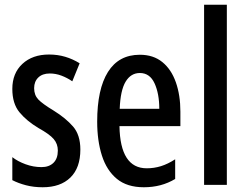

<svg xmlns="http://www.w3.org/2000/svg" viewBox="-20 -780 1039 810"><path d="M319 -149Q319 -72 277 -31Q235 10 160 10Q122 10 89.5 1.5Q57 -7 32 -20V-117Q55 -99 88 -87Q121 -75 155 -75Q187 -75 205.5 -93Q224 -111 224 -145Q224 -173 206.5 -193.5Q189 -214 142 -240Q92 -270 62 -306.5Q32 -343 32 -405Q32 -471 74.5 -510.5Q117 -550 187 -550Q223 -550 255 -540.5Q287 -531 316 -513L285 -437Q263 -452 239 -461Q215 -470 190 -470Q159 -470 141.5 -453Q124 -436 124 -408Q124 -379 141.5 -360.5Q159 -342 207 -313Q257 -282 288 -246.5Q319 -211 319 -149Z M570 -549Q627 -549 665 -518Q703 -487 722 -432.5Q741 -378 741 -309V-248H484Q487 -70 599 -70Q630 -70 659 -79Q688 -88 719 -108V-25Q661 10 587 10Q516 10 473 -25.5Q430 -61 410 -123.5Q390 -186 390 -267Q390 -404 435.5 -476.5Q481 -549 570 -549ZM570 -472Q532 -472 510 -435.5Q488 -399 485 -321H652Q652 -385 632 -428.5Q612 -472 570 -472Z M937 0H841V-760H937Z"/></svg>

Font: Noto Sans Thai Looped ExtraCondensed Medium
Style: Regular
Weight: 500
Width: 2
Designer: Sasikarn Vongin, Ben Mitchell
Foundry: The Fontpad Ltd
Version: Version 1.001; ttfautohint (v1.8.4.7-5d5b)